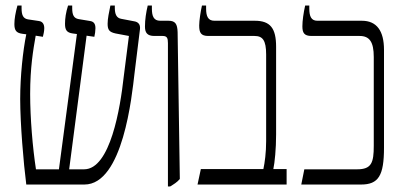

<svg xmlns="http://www.w3.org/2000/svg" viewBox="-20 -667 1449 694"><path d="M75 0H285C425 0 457 -323 466 -400L486 -562C488 -580 478 -588 465 -590L418 -599C401 -602 395 -616 395 -639V-647H379C374 -622 369 -600 369 -581C369 -559 375 -551 398 -546L446 -537L427 -388C415 -279 379 -55 284 -55H230L293 -538L321 -534C323 -541 325 -556 325 -565C325 -582 318 -589 306 -591L264 -598C247 -601 241 -613 241 -637V-647H226C218 -622 215 -600 215 -581C215 -559 221 -549 243 -546L258 -544L193 -55H110C98 -133 89 -240 89 -327C89 -423 100 -487 109 -538L135 -534C137 -542 140 -554 140 -565C140 -578 135 -589 121 -591L81 -597C64 -600 58 -612 58 -637V-647H43C36 -621 32 -599 32 -580C32 -557 39 -548 60 -545L75 -543C63 -485 53 -392 53 -309C53 -221 65 -77 75 0Z M587 7H595C608 -1 620 -8 630 -20L622 -551C621 -580 614 -592 589 -592H559C536 -592 529 -608 529 -636V-647H514C508 -622 504 -596 504 -571C504 -549 512 -537 538 -537H568C584 -537 587 -529 587 -511Z M694 0H1016V-56H968C973 -79 978 -129 978 -181V-498C978 -565 957 -592 901 -592H755C732 -592 725 -608 725 -636V-647H710C705 -625 700 -592 700 -575C700 -549 706 -537 733 -537H900C929 -537 942 -522 942 -470V-157C942 -115 937 -79 932 -56H706Z M1069 0H1285C1348 0 1368 -32 1368 -133V-487C1368 -555 1342 -592 1288 -592H1127C1105 -592 1098 -608 1098 -636V-647H1083C1077 -620 1073 -592 1073 -572C1073 -549 1079 -537 1106 -537H1280C1316 -537 1331 -515 1331 -461V-140C1331 -79 1323 -55 1271 -55H1080Z"/></svg>

Font: Noto Serif Hebrew ExtraCondensed Light
Style: Regular
Weight: 300
Width: 2
Designer: Monotype Design Team
Foundry: Monotype Imaging Inc.
Version: Version 2.004